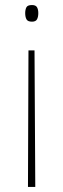

<svg xmlns="http://www.w3.org/2000/svg" viewBox="-20 -553 252 762"><path d="M132 -501Q132 -486 127 -476.5Q122 -467 107 -467Q90 -467 85 -476.5Q80 -486 80 -501Q80 -514 84.5 -523.5Q89 -533 107 -533Q122 -533 127 -524Q132 -515 132 -501ZM93 -353H117L120 189H91Z"/></svg>

Font: Noto Sans Myanmar SemiCondensed Thin
Style: Regular
Weight: 100
Width: 4
Designer: Monotype Design Team
Foundry: Monotype Imaging Inc.
Version: Version 2.107; ttfautohint (v1.8.4.7-5d5b)